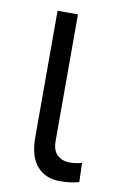

<svg xmlns="http://www.w3.org/2000/svg" viewBox="-68 -569 369 616"><g transform="rotate(10 116.5 -261.5)"><path d="M135.7 -530.3V-118.2Q135.7 -86.4 151.9 -72Q168 -57.6 192.4 -57.6Q203.6 -57.6 215.3 -59.6Q227.1 -61.5 231.4 -63.5L233.4 -1Q204.6 6.8 170.9 6.8Q124.5 6.8 96.9 -24.2Q69.3 -55.2 69.3 -118.2V-530.3Z"/></g></svg>

Font: Pretendard Light
Style: Regular
Weight: 300
Designer: Base glyphs from Inter by Rasmus Andersson; Hangeul glyphs from Noto Sans CJK(Source Han Sans) by Jang Soo-young and Kan
Foundry: Kil Hyung-jin
Version: Version 1.309